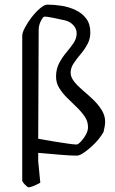

<svg xmlns="http://www.w3.org/2000/svg" viewBox="-20 -663 498 829"><path d="M184 -643Q214 -643 246 -638Q278 -633 306.5 -619.5Q335 -606 352.5 -582.5Q370 -559 370 -523Q370 -495 357.5 -472Q345 -449 328 -429Q311 -409 298 -389.5Q285 -370 285 -349Q285 -330 300 -311Q315 -292 337.5 -273Q360 -254 382 -233Q404 -212 419 -188Q434 -164 434 -137Q434 -127 431.5 -114.5Q429 -102 427 -93Q420 -80 406 -62.5Q392 -45 374 -29Q356 -13 339.5 -2Q323 9 311 9Q284 9 238 5Q192 1 145 -3V33L154 126Q116 146 103 146Q101 146 94 140Q87 134 81.5 127Q76 120 76 117V-508Q76 -522 88 -544.5Q100 -567 117.5 -589.5Q135 -612 153.5 -627.5Q172 -643 184 -643ZM147 -533 145 -64Q176 -58 210.5 -52.5Q245 -47 272.5 -43Q300 -39 310 -39Q317 -39 329 -51.5Q341 -64 350.5 -81Q360 -98 360 -114Q360 -139 346 -159.5Q332 -180 311.5 -200Q291 -220 270.5 -240Q250 -260 236 -282.5Q222 -305 222 -332Q222 -365 235.5 -390.5Q249 -416 266.5 -436.5Q284 -457 297.5 -477Q311 -497 311 -519Q311 -539 296.5 -554.5Q282 -570 261 -575Q236 -581 207.5 -586.5Q179 -592 171 -591Q166 -591 156.5 -572.5Q147 -554 147 -533Z"/></svg>

Font: Grenze Gotisch Light
Style: Regular
Weight: 300
Designer: Renata Polastri
Foundry: Omnibus-Type
Version: Version 1.001